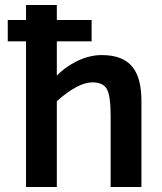

<svg xmlns="http://www.w3.org/2000/svg" viewBox="-20 -747 646 767"><path d="M386 -527C312.6 -527 245.2 -484.3 207 -445V-582H346V-667H207V-727H84V-667H11V-582H84V0H207V-343C263.7 -393 311 -418 349 -418C377.7 -418 397 -409 407 -391C417 -373 422 -337 422 -283V0H545V-342C545 -462.2 502.5 -527 386 -527Z"/></svg>

Font: Fog Sans
Style: Bold
Weight: 700
Foundry: Intel Corporation
Version: Version 1.00